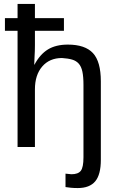

<svg xmlns="http://www.w3.org/2000/svg" viewBox="-20 -745 596 973"><path d="M69 0V-589H5V-653H69V-725H157V-653H304V-589H157V-517Q157 -502 156.5 -486.5Q156 -471 155 -455Q154 -439 154 -429.5Q154 -420 153 -418H155Q183 -470 223 -494.5Q263 -519 324 -519Q411 -519 451 -476Q491 -433 491 -333V65Q491 140 462.5 174Q434 208 374 208Q355 208 339.5 206.5Q324 205 312 203V135L342 138Q376 138 389.5 120.5Q403 103 403 52V-315Q403 -356 397.5 -382Q392 -408 379 -422.5Q366 -437 345.5 -443Q325 -449 294 -451Q231 -451 194 -408Q157 -365 157 -292V0Z"/></svg>

Font: Libra Sans
Style: Regular
Weight: 400
Foundry: Context Ltd
Version: Version 1.000; ttfautohint (v1.3)